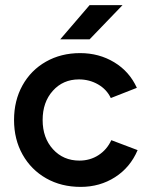

<svg xmlns="http://www.w3.org/2000/svg" viewBox="-20 -720 584 752"><path d="M35 -250Q35 -326 68 -385.5Q101 -445 160 -478.5Q219 -512 294 -512Q368 -512 427.5 -476Q487 -440 516 -376L414 -336Q398 -370 364 -389.5Q330 -409 289 -409Q227 -409 187 -364.5Q147 -320 147 -250Q147 -180 187.5 -135.5Q228 -91 291 -91Q333 -91 366 -112.5Q399 -134 416 -171L519 -132Q490 -64 430.5 -26Q371 12 296 12Q220 12 161 -21.5Q102 -55 68.5 -114.5Q35 -174 35 -250ZM331 -700H460L331 -566H216Z"/></svg>

Font: Oak Sans SemiBold
Style: Regular
Weight: 600
Designer: Erik Kennedy, Walven
Foundry: Erik Kennedy, Walven
Version: Version 1.000